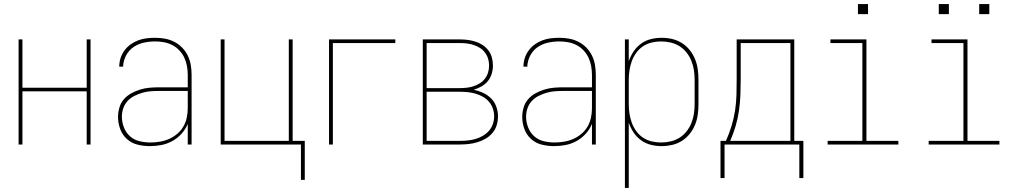

<svg xmlns="http://www.w3.org/2000/svg" viewBox="-20 -715 5040 950"><path d="M72 0V-520H91V-281H409V-520H428V0H409V-263H91V0Z M721 8Q690 8 660 0.5Q630 -7 607.5 -27.5Q585 -48 574.5 -77Q564 -106 564 -136Q564 -160 571 -183.5Q578 -207 593.5 -224.5Q609 -242 630 -253.5Q651 -265 674 -272Q697 -279 720.5 -281Q744 -283 768 -283H909V-345Q909 -366 905 -388Q901 -410 892 -429.5Q883 -449 867.5 -465.5Q852 -482 832.5 -492Q813 -502 791.5 -506Q770 -510 748 -510Q720 -510 692 -504Q664 -498 640.5 -482Q617 -466 603.5 -440Q590 -414 589 -385H570Q570 -407 576.5 -427.5Q583 -448 596 -465.5Q609 -483 626.5 -495.5Q644 -508 664 -515.5Q684 -523 705.5 -525.5Q727 -528 748 -528Q773 -528 797 -523.5Q821 -519 842.5 -508Q864 -497 881.5 -479Q899 -461 909.5 -439Q920 -417 924 -393Q928 -369 928 -345V0H909V-102Q898 -75 878 -53Q858 -31 832.5 -17Q807 -3 778.5 2.5Q750 8 721 8ZM724 -10Q747 -10 771 -14Q795 -18 816.5 -27.5Q838 -37 856.5 -52.5Q875 -68 887 -88.5Q899 -109 904 -132.5Q909 -156 909 -180V-265H768Q747 -265 726 -263.5Q705 -262 684.5 -256Q664 -250 645 -240.5Q626 -231 611.5 -215.5Q597 -200 590 -179.5Q583 -159 583 -138Q583 -111 593 -85Q603 -59 623 -41Q643 -23 670 -16.5Q697 -10 724 -10Z M1469 175V0H1072V-520H1091V-18H1409V-520H1428V-18H1488V175Z M1608 0V-520H1936V-502H1627V0Z M2072 0V-520H2255Q2275 -520 2294.5 -517.5Q2314 -515 2333 -509Q2352 -503 2368.5 -492Q2385 -481 2397 -465Q2409 -449 2414 -429.5Q2419 -410 2419 -391Q2419 -370 2413 -350Q2407 -330 2394 -314Q2381 -298 2362.5 -287.5Q2344 -277 2324 -271Q2348 -266 2370.5 -255.5Q2393 -245 2410 -228Q2427 -211 2435.5 -187.5Q2444 -164 2444 -140Q2444 -117 2437.5 -95.5Q2431 -74 2416.5 -57Q2402 -40 2383 -29Q2364 -18 2343 -11.5Q2322 -5 2299.5 -2.5Q2277 0 2255 0ZM2091 -279H2255Q2273 -279 2290 -281Q2307 -283 2323.5 -288.5Q2340 -294 2354.5 -303Q2369 -312 2379.5 -326Q2390 -340 2395 -356.5Q2400 -373 2400 -391Q2400 -408 2395 -424.5Q2390 -441 2379.5 -455Q2369 -469 2354.5 -478Q2340 -487 2323.5 -492.5Q2307 -498 2290 -500Q2273 -502 2255 -502H2091ZM2091 -18H2255Q2275 -18 2294.5 -20Q2314 -22 2333 -27.5Q2352 -33 2369 -43Q2386 -53 2399 -67.5Q2412 -82 2418.5 -101Q2425 -120 2425 -140Q2425 -159 2418.5 -178Q2412 -197 2399 -212Q2386 -227 2369 -236.5Q2352 -246 2333 -251.5Q2314 -257 2294.5 -259Q2275 -261 2255 -261H2091Z M2721 8Q2690 8 2660 0.5Q2630 -7 2607.5 -27.5Q2585 -48 2574.5 -77Q2564 -106 2564 -136Q2564 -160 2571 -183.5Q2578 -207 2593.5 -224.5Q2609 -242 2630 -253.5Q2651 -265 2674 -272Q2697 -279 2720.5 -281Q2744 -283 2768 -283H2909V-345Q2909 -366 2905 -388Q2901 -410 2892 -429.5Q2883 -449 2867.5 -465.5Q2852 -482 2832.5 -492Q2813 -502 2791.5 -506Q2770 -510 2748 -510Q2720 -510 2692 -504Q2664 -498 2640.5 -482Q2617 -466 2603.5 -440Q2590 -414 2589 -385H2570Q2570 -407 2576.5 -427.5Q2583 -448 2596 -465.5Q2609 -483 2626.5 -495.5Q2644 -508 2664 -515.5Q2684 -523 2705.5 -525.5Q2727 -528 2748 -528Q2773 -528 2797 -523.5Q2821 -519 2842.5 -508Q2864 -497 2881.5 -479Q2899 -461 2909.5 -439Q2920 -417 2924 -393Q2928 -369 2928 -345V0H2909V-102Q2898 -75 2878 -53Q2858 -31 2832.5 -17Q2807 -3 2778.5 2.5Q2750 8 2721 8ZM2724 -10Q2747 -10 2771 -14Q2795 -18 2816.5 -27.5Q2838 -37 2856.5 -52.5Q2875 -68 2887 -88.5Q2899 -109 2904 -132.5Q2909 -156 2909 -180V-265H2768Q2747 -265 2726 -263.5Q2705 -262 2684.5 -256Q2664 -250 2645 -240.5Q2626 -231 2611.5 -215.5Q2597 -200 2590 -179.5Q2583 -159 2583 -138Q2583 -111 2593 -85Q2603 -59 2623 -41Q2643 -23 2670 -16.5Q2697 -10 2724 -10Z M3072 215V-520H3091V-412Q3100 -438 3115 -460.5Q3130 -483 3152 -499Q3174 -515 3200.5 -521.5Q3227 -528 3254 -528Q3280 -528 3306 -522Q3332 -516 3354 -502Q3376 -488 3392.5 -467.5Q3409 -447 3419 -422.5Q3429 -398 3432.5 -372Q3436 -346 3436 -320V-200Q3436 -174 3432.5 -148Q3429 -122 3419 -97.5Q3409 -73 3392.5 -52.5Q3376 -32 3354 -18Q3332 -4 3306 2Q3280 8 3254 8Q3227 8 3200.5 1.5Q3174 -5 3152 -21Q3130 -37 3115 -59.5Q3100 -82 3091 -108V215ZM3251 -10Q3275 -10 3298.5 -15.5Q3322 -21 3342 -33.5Q3362 -46 3377 -65Q3392 -84 3401 -106.5Q3410 -129 3413.5 -152.5Q3417 -176 3417 -200V-320Q3417 -344 3413.5 -367.5Q3410 -391 3401 -413.5Q3392 -436 3377 -455Q3362 -474 3342 -486.5Q3322 -499 3298.5 -504.5Q3275 -510 3251 -510Q3227 -510 3204 -504.5Q3181 -499 3161.5 -486Q3142 -473 3128 -453.5Q3114 -434 3106 -412Q3098 -390 3094.5 -366.5Q3091 -343 3091 -320V-200Q3091 -177 3094.5 -153.5Q3098 -130 3106 -108Q3114 -86 3128 -66.5Q3142 -47 3161.5 -34Q3181 -21 3204 -15.5Q3227 -10 3251 -10Z M3545 166V-18H3572Q3588 -54 3599.5 -91.5Q3611 -129 3617 -168Q3623 -207 3624 -246.5Q3625 -286 3625 -325V-520H3910V-18H3955V166H3935V0H3565V166ZM3593 -18H3891V-502H3645V-325Q3645 -286 3643.5 -246.5Q3642 -207 3636.5 -168.5Q3631 -130 3620 -92Q3609 -54 3593 -18Z M4075 0V-18H4247V-502H4089V-520H4267V-18H4425V0ZM4225 -645V-695H4275V-645Z M4575 0V-18H4747V-502H4589V-520H4767V-18H4925V0ZM4825 -645V-695H4875V-645ZM4625 -645V-695H4675V-645Z"/></svg>

Font: Iosevka SS04 Thin
Style: Regular
Weight: 100
Monospace: yes
Designer: Belleve Invis
Foundry: Belleve Invis
Version: Version 19.0.0; ttfautohint (v1.8.4)